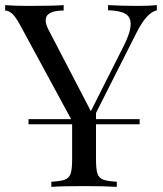

<svg xmlns="http://www.w3.org/2000/svg" viewBox="-23 -728 634 748"><path d="M588 -708V-688Q568 -683 549 -662.5Q530 -642 508 -599L351 -288V-264H521V-244H351V-106Q351 -68 357 -51Q363 -34 379.5 -28Q396 -22 432 -20V0Q386 -3 305 -3Q219 -3 177 0V-20Q213 -22 229.5 -28Q246 -34 252 -51Q258 -68 258 -106V-244H88V-264H254L55 -631Q37 -664 23.5 -675.5Q10 -687 -3 -687V-708Q36 -705 85 -705Q182 -705 225 -708V-687Q155 -687 155 -649Q155 -634 165 -614L331 -295L459 -549Q486 -602 486 -635Q486 -663 464 -675Q442 -687 398 -688V-708Q455 -705 513 -705Q558 -705 588 -708Z"/></svg>

Font: Playfair Display SC
Style: Regular
Weight: 400
Designer: Claus Eggers Sørensen
Foundry: Claus Eggers Sørensen
Version: Version 1.200; ttfautohint (v1.6)